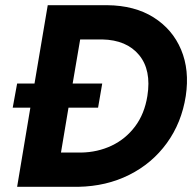

<svg xmlns="http://www.w3.org/2000/svg" viewBox="-20 -720 741 740"><path d="M29 -305H97L46 0H136H192H282Q390 -2 478 -46Q566 -90 623 -168.5Q680 -247 696 -350Q711 -450 678 -528.5Q645 -607 572 -653Q499 -699 393 -700H312H256H164L113 -398H46ZM215 -132 244 -305H358L374 -398H260L289 -568H374Q468 -566 516 -508Q564 -450 548 -350Q537 -281 500.5 -232.5Q464 -184 410 -158.5Q356 -133 292 -132Z"/></svg>

Font: Jost* 600 Semi Italic
Style: Italic
Weight: 600
Italic angle: -10°
Version: Version 3.200; ttfautohint (v0.97) -l 8 -r 50 -G 200 -x 14 -